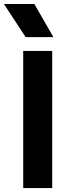

<svg xmlns="http://www.w3.org/2000/svg" viewBox="-33 -960 372 980"><path d="M85.5 0V-700H233.5V0ZM98 -770.5 -13 -939.5H142.5L239.5 -770.5Z"/></svg>

Font: Geologica SemiBold
Style: Regular
Weight: 600
Designer: Sindre Bremnes, Frode Helland
Foundry: Monokrom Skriftforlag AS
Version: Version 1.010;gftools[0.9.28]